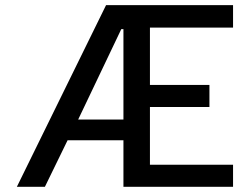

<svg xmlns="http://www.w3.org/2000/svg" viewBox="-20 -719 962 739"><path d="M44.9 0 388.2 -699.2H877V-612.8H557.1V-392.1H786.1V-307.1H557.1V-85H877V0H455.1V-179.2H240.2L152.8 0ZM280.8 -258.8H455.1V-606.9H446.8Z"/></svg>

Font: Prompt
Style: Regular
Weight: 400
Designer: Katatrad Team
Foundry: CadsonDemak
Version: Version 1.000;PS 001.000;hotconv 1.0.88;makeotf.lib2.5.64775